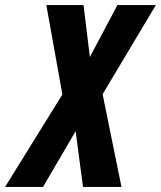

<svg xmlns="http://www.w3.org/2000/svg" viewBox="-79 -734 632 754"><path d="M90 0 218 -219 247 0H398L324 -364L533 -714H382L274 -510L249 -714H103L166 -363L-59 0Z"/></svg>

Font: Noto Sans UI Condensed ExtraBold
Style: Italic
Weight: 800
Width: 3
Designer: Monotype Design Team
Foundry: Monotype Imaging Inc.
Version: 1.001